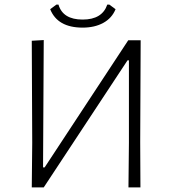

<svg xmlns="http://www.w3.org/2000/svg" viewBox="-20 -814 748 834"><path d="M455 -794 482 -774Q466 -735 428.5 -714.5Q391 -694 339 -694Q230 -694 198 -774L225 -794H234Q253 -729 339 -729Q424 -729 446 -794ZM118 0 120 -194 118 -637 170 -640 167 -87H174L537 -639H591L589 -197L590 0H538L540 -194V-552H534L170 0Z"/></svg>

Font: Alegreya Sans Light
Style: Regular
Weight: 300
Designer: Juan Pablo del Peral
Foundry: Huerta Tipografica
Version: Version 2.007